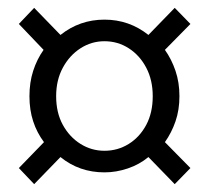

<svg xmlns="http://www.w3.org/2000/svg" viewBox="-20 -574 532 489"><path d="M67 -105 28 -146 92 -212Q74 -236 64.5 -265Q55 -294 55 -329Q55 -364 64.5 -393.5Q74 -423 91 -447L28 -513L67 -554L134 -485Q183 -524 246 -524Q309 -524 358 -485L425 -554L465 -513L400 -447Q417 -423 427 -393.5Q437 -364 437 -329Q437 -294 427 -265Q417 -236 400 -212L465 -146L425 -105L358 -174Q335 -155 305.5 -145Q276 -135 246 -135Q182 -135 134 -174ZM246 -190Q280 -190 308 -207.5Q336 -225 352.5 -256Q369 -287 369 -329Q369 -370 352.5 -401.5Q336 -433 308 -451Q280 -469 246 -469Q213 -469 185 -451Q157 -433 140 -401.5Q123 -370 123 -329Q123 -287 140 -256Q157 -225 185 -207.5Q213 -190 246 -190Z"/></svg>

Font: Assistant ExtraLight
Style: Regular
Weight: 400
Version: Version 3.000